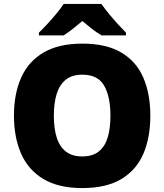

<svg xmlns="http://www.w3.org/2000/svg" viewBox="-20 -947 837 977"><path d="M398 10Q278 10 201 -36Q124 -82 87.5 -165Q51 -248 51 -359Q51 -470 88 -552.5Q125 -635 202 -680Q279 -725 399 -725Q521 -725 597.5 -679.5Q674 -634 709.5 -551.5Q745 -469 745 -358Q745 -247 709.5 -164.5Q674 -82 597.5 -36Q521 10 398 10ZM398 -151Q451 -151 482.5 -176Q514 -201 528 -247.5Q542 -294 542 -358Q542 -455 510 -511Q478 -567 399 -567Q347 -567 315 -541.5Q283 -516 268.5 -469.5Q254 -423 254 -358Q254 -294 268.5 -247.5Q283 -201 315 -176Q347 -151 398 -151ZM496 -927Q512 -904 534.5 -876.5Q557 -849 580.5 -823.5Q604 -798 621 -781V-767H497Q471 -782 448 -800Q425 -818 399 -840Q373 -818 351.5 -801Q330 -784 304 -767H178V-781Q197 -799 220.5 -824.5Q244 -850 266.5 -877Q289 -904 304 -927Z"/></svg>

Font: Noto Sans Symbols Black
Style: Regular
Weight: 900
Version: Version 2.002